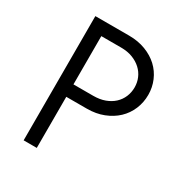

<svg xmlns="http://www.w3.org/2000/svg" viewBox="-165 -819 884 937"><g transform="rotate(30 276.5 -350.0)"><path d="M292 -700H102V0H176V-288H292Q343 -288 385 -304.5Q427 -321 456.5 -349Q486 -377 502 -415Q518 -453 518 -496Q518 -538 502 -575.5Q486 -613 456.5 -640.5Q427 -668 385 -684Q343 -700 292 -700ZM287 -358H176V-630H287Q324 -630 352.5 -619Q381 -608 401 -589.5Q421 -571 431.5 -546.5Q442 -522 442 -494Q442 -466 431.5 -441Q421 -416 401 -397.5Q381 -379 352.5 -368.5Q324 -358 287 -358Z"/></g></svg>

Font: Tilda Sans VF
Style: Regular
Weight: 400
Designer: ParaType Ltd
Foundry: ParaType Ltd
Version: Version 1.010